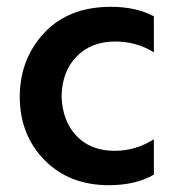

<svg xmlns="http://www.w3.org/2000/svg" viewBox="-20 -535 510 564"><path d="M432 -22Q379 9 300 9Q183 9 110.5 -65Q38 -139 38 -252Q39 -363 110.5 -439Q182 -515 306 -515Q380 -515 432 -487V-381Q382 -413 318 -413Q248 -413 205 -369Q162 -325 161 -252Q163 -180 204.5 -136Q246 -92 317 -92Q379 -92 432 -126Z"/></svg>

Font: Hind Siliguri SemiBold
Style: Regular
Weight: 600
Designer: Jyotish Sonowal
Foundry: Indian Type Foundry
Version: Version 1.001;PS 1.0;hotconv 1.0.86;makeotf.lib2.5.63406; tt